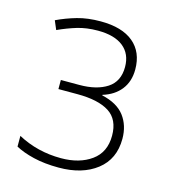

<svg xmlns="http://www.w3.org/2000/svg" viewBox="-88 -612 617 694"><g transform="rotate(15 220.5 -265.0)"><path d="M205 -540Q285 -540 327.5 -504.5Q370 -469 370 -404Q370 -359 346 -328.5Q322 -298 279 -285V-283Q337 -270 363.5 -235Q390 -200 390 -150Q390 -74 336 -32Q282 10 194 10Q141 10 99.5 0Q58 -10 31 -25V-65Q105 -25 193 -25Q262 -25 306.5 -57Q351 -89 351 -151Q351 -212 310 -238Q269 -264 191 -264H120V-298H189Q254 -298 293 -323.5Q332 -349 332 -403Q332 -452 299 -478.5Q266 -505 204 -505Q161 -505 126.5 -494.5Q92 -484 57 -468L43 -501Q79 -518 117.5 -529Q156 -540 205 -540Z"/></g></svg>

Font: Noto Sans ExtraLight
Style: Regular
Weight: 200
Designer: Monotype Design Team
Foundry: Monotype Imaging Inc.
Version: Version 2.007